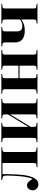

<svg xmlns="http://www.w3.org/2000/svg" viewBox="1072 -1630 571 2754"><g transform="rotate(-90 1357.0 -252.5)"><path d="M90 13Q54 13 29.5 -10.5Q5 -34 5 -67Q5 -103 26.5 -127Q48 -151 75 -151Q103 -151 126.5 -127Q150 -103 167 -71Q176 -86 181.5 -104.5Q187 -123 190 -139Q200 -180 205.5 -234.5Q211 -289 213.5 -343Q216 -397 216 -436Q216 -468 211 -481.5Q206 -495 190 -499L152 -506V-518H620V-506L585 -503Q566 -501 560 -492.5Q554 -484 554 -460V-58Q554 -34 560 -25.5Q566 -17 585 -16L620 -12V0H337V-12L370 -15Q386 -17 391 -25.5Q396 -34 396 -58V-502H237Q237 -458 236 -406Q235 -354 232.5 -300.5Q230 -247 224 -201Q217 -146 201.5 -97Q186 -48 159 -17.5Q132 13 90 13Z M693 0V-12L732 -16Q746 -18 751.5 -26.5Q757 -35 757 -62V-457Q757 -483 751.5 -492Q746 -501 732 -502L693 -506V-518H974V-507L937 -502Q923 -500 919 -491.5Q915 -483 915 -458V-130L1094 -425V-460Q1094 -484 1089 -492.5Q1084 -501 1068 -503L1035 -507V-518H1318V-506L1283 -503Q1264 -501 1258 -492.5Q1252 -484 1252 -460V-58Q1252 -34 1258 -25.5Q1264 -17 1283 -16L1318 -12V0H1035V-12L1068 -15Q1084 -17 1089 -25.5Q1094 -34 1094 -58V-393L915 -97V-60Q915 -35 919 -26.5Q923 -18 937 -17L974 -12V0Z M1391 0V-12L1430 -16Q1444 -18 1449.5 -26.5Q1455 -35 1455 -62V-457Q1455 -483 1449.5 -492Q1444 -501 1430 -502L1391 -506V-518H1672V-507L1635 -502Q1621 -500 1617 -491.5Q1613 -483 1613 -458V-273H1793V-460Q1793 -484 1788 -492.5Q1783 -501 1766 -503L1734 -507V-518H2017V-506L1981 -503Q1962 -501 1956.5 -492.5Q1951 -484 1951 -460V-58Q1951 -34 1956.5 -25.5Q1962 -17 1981 -16L2017 -12V0H1734V-12L1766 -15Q1783 -17 1788 -25.5Q1793 -34 1793 -58V-257H1613V-60Q1613 -35 1617 -26.5Q1621 -18 1635 -17L1672 -12V0Z M2396 0V-12L2428 -15Q2445 -17 2450 -25.5Q2455 -34 2455 -58V-231Q2429 -212 2389 -197Q2349 -182 2295 -182Q2216 -182 2171 -216.5Q2126 -251 2126 -323V-456Q2126 -482 2121.5 -491Q2117 -500 2102 -502L2067 -506V-518H2348V-507L2310 -502Q2295 -500 2289.5 -491.5Q2284 -483 2284 -458V-297Q2284 -255 2303.5 -236Q2323 -217 2363 -217Q2391 -217 2414.5 -226.5Q2438 -236 2455 -250V-460Q2455 -484 2450 -492.5Q2445 -501 2428 -503L2396 -507V-518H2679V-506L2643 -503Q2624 -501 2618.5 -492.5Q2613 -484 2613 -460V-58Q2613 -34 2618.5 -25.5Q2624 -17 2643 -16L2679 -12V0Z"/></g></svg>

Font: Literata 72pt
Style: Bold
Weight: 700
Designer: Latin by Veronika Burian and Jose Scaglione. Greek by Irene Vlachou. Cyrillic by Vera Evstafieva.
Foundry: TypeTogether
Version: Version 3.002